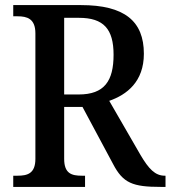

<svg xmlns="http://www.w3.org/2000/svg" viewBox="-20 -734 670 754"><path d="M32 0H314V-44H301C262 -44 232 -52 232 -110V-314H304L424 -90C463 -15 501 0 611 0H630V-44H627C589 -44 564 -71 532 -125L409 -338C478 -362 545 -413 545 -523C545 -651 469 -714 298 -714H32V-670H49C86 -670 119 -661 119 -603V-110C119 -52 87 -44 49 -44H32ZM289 -363H232V-664H290C387 -664 426 -620 426 -519C426 -416 390 -363 289 -363Z"/></svg>

Font: Noto Serif Devanagari SemiCondensed Medium
Style: Regular
Weight: 500
Width: 4
Designer: Universal Thirst, Indian Type Foundry and the Monotype Design Team
Foundry: Monotype Imaging Inc.
Version: Version 2.004